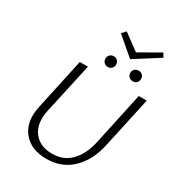

<svg xmlns="http://www.w3.org/2000/svg" viewBox="-229 -1124 1160 1267"><g transform="rotate(30 351.5 -491.0)"><path d="M657 -958 471 -840 333 -958 360 -988 482 -898 639 -988ZM368 -722Q351 -722 339.5 -733.5Q328 -745 328 -762Q328 -780 339.5 -791.5Q351 -803 368 -803Q387 -803 398 -791.5Q409 -780 409 -762Q409 -744 397.5 -733Q386 -722 368 -722ZM517 -762Q517 -780 529 -791.5Q541 -803 559 -803Q577 -803 588 -791.5Q599 -780 599 -762Q599 -745 588 -733.5Q577 -722 559 -722Q541 -722 529 -733.5Q517 -745 517 -762ZM642 -658H703L618 -268Q590 -141 513 -67.5Q436 6 320 6Q202 6 142 -68.5Q82 -143 108 -265L193 -658H255L171 -277Q147 -168 194.5 -105Q242 -42 336 -42Q423 -42 478.5 -99.5Q534 -157 556 -258Z"/></g></svg>

Font: EauTest Semilight
Style: Italic
Weight: 300
Italic angle: -12°
Designer: Christian Thalmann (Catharsis Fonts)
Version: Version 0.001;PS 000.001;hotconv 1.0.88;makeotf.lib2.5.64775